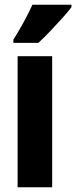

<svg xmlns="http://www.w3.org/2000/svg" viewBox="-20 -786 320 806"><path d="M199 0H54V-550H199ZM280 -756Q267 -738 243 -711.5Q219 -685 192 -656.5Q165 -628 141 -606H36V-619Q61 -659 81 -696Q101 -733 116 -766H280Z"/></svg>

Font: Noto Sans Lao ExtraCondensed ExtraBold
Style: Regular
Weight: 800
Width: 2
Designer: Monotype Design Team
Foundry: Monotype Imaging Inc.
Version: Version 2.003; ttfautohint (v1.8.4.7-5d5b)